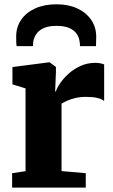

<svg xmlns="http://www.w3.org/2000/svg" viewBox="-20 -852 514 872"><path d="M35 0V-65.5L96 -74.5V-450.5L36.5 -469V-547.5L202.5 -569H205.5L234 -548V-524L230.5 -437H234Q238.5 -452.5 253.2 -474.2Q268 -496 291.5 -517.2Q315 -538.5 345.8 -552.5Q376.5 -566.5 412.5 -566.5Q426.5 -566.5 436.8 -564.2Q447 -562 453 -559.5V-393.5Q441 -402.5 422 -407.2Q403 -412 370.5 -412Q344 -412 322.2 -406.8Q300.5 -401.5 284.8 -394.5Q269 -387.5 259.5 -381V-75L369.5 -65.5V0ZM237 -832.5Q290.5 -832.5 331 -813.8Q371.5 -795 394.2 -761.8Q417 -728.5 417 -685Q417 -675.5 416.5 -662.5Q416 -649.5 416 -642.5H343Q343.5 -646.5 343 -651.8Q342.5 -657 341.5 -663Q339.5 -681.5 328.8 -697.8Q318 -714 295.8 -724.2Q273.5 -734.5 237 -734.5Q200 -734.5 177.8 -724Q155.5 -713.5 144.8 -697.2Q134 -681 131 -662.5Q130.5 -657 130.2 -651.8Q130 -646.5 130 -642.5H55.5Q54 -649.5 53.8 -662.5Q53.5 -675.5 53.5 -686Q53.5 -729 76 -762Q98.5 -795 139.8 -813.8Q181 -832.5 237 -832.5Z"/></svg>

Font: Merriweather Light 18pt Black
Style: Regular
Weight: 900
Version: Version 2.100